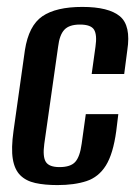

<svg xmlns="http://www.w3.org/2000/svg" viewBox="-20 -524 399 555"><path d="M146 11Q109 11 82 5Q55 -1 38.5 -17.5Q22 -34 17 -64.5Q12 -95 19 -145L52 -379Q63 -450 102.5 -477Q142 -504 218 -504Q294 -504 326.5 -477Q359 -450 348 -379L339 -310H245L256 -389Q261 -423 252 -438Q243 -453 211 -453Q180 -453 166 -438Q152 -423 148 -389L108 -108Q103 -71 112.5 -56Q122 -41 152 -41Q184 -41 197.5 -56Q211 -71 216 -108L228 -194H322L316 -145Q307 -79 286 -45.5Q265 -12 230 -0.5Q195 11 146 11Z"/></svg>

Font: Alumni Sans SemiBold
Style: Italic
Weight: 600
Italic angle: -8°
Version: Version 1.016